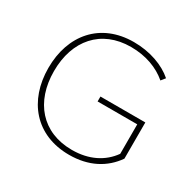

<svg xmlns="http://www.w3.org/2000/svg" viewBox="-150 -842 1031 1015"><g transform="rotate(30 365.0 -334.0)"><path d="M390 10C509 10 598 -38 654 -119V-340H380V-310H622V-130C573 -61 494 -20 390 -20C208 -20 100 -147 100 -334C100 -521 208 -648 390 -648C481 -648 557 -619 612 -572L632 -597C576 -646 489 -678 390 -678C186 -678 66 -534 66 -334C66 -134 186 10 390 10Z"/></g></svg>

Font: Gantari Thin
Style: Regular
Weight: 250
Designer: Anugrah Pasau
Foundry: Lafontype
Version: Version 1.000